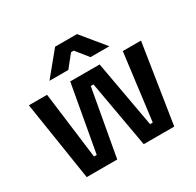

<svg xmlns="http://www.w3.org/2000/svg" viewBox="-151 -870 1065 1041"><g transform="rotate(-30 382.0 -349.0)"><path d="M108 0 31 -494H145L198 -77H215L290 -494H474L549 -77H566L619 -494H733L656 0H465L391 -417H374L299 0ZM194 -553 313 -698H450L569 -553H451L390 -629H373L312 -553Z"/></g></svg>

Font: Space Grotesk Frontify SemiBold
Style: Regular
Weight: 600
Designer: Florian Karsten
Version: Version 2.000